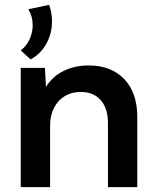

<svg xmlns="http://www.w3.org/2000/svg" viewBox="-20 -766 638 786"><path d="M105 -522.9 64.9 -559.6Q88.4 -577.6 101.1 -605.2Q113.8 -632.8 113.8 -662.6Q113.8 -699.7 95.7 -728L181.2 -746.1Q192.9 -713.9 192.9 -678.7Q192.9 -628.4 169.2 -586.2Q145.5 -543.9 105 -522.9ZM542 0H421.9V-263.2Q421.9 -322.3 392.3 -356Q362.8 -389.6 310.5 -389.6Q273.9 -389.6 245.6 -372.8Q217.3 -356 201.2 -324.7Q185.1 -293.5 185.1 -252V0H64.9V-488.3H164.1L168 -409.7Q194.3 -452.6 239.7 -475.3Q285.2 -498 343.3 -498Q435.5 -498 488.8 -441.9Q542 -385.7 542 -288.1Z"/></svg>

Font: Kumbh Sans SemiBold
Style: Regular
Weight: 600
Version: Version 1.005